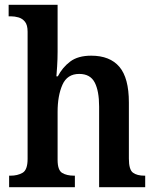

<svg xmlns="http://www.w3.org/2000/svg" viewBox="-20 -780 650 800"><path d="M18 0V-48H24Q53 -48 74 -60Q95 -72 95 -118V-648Q95 -676 84 -689.5Q73 -703 57 -707.5Q41 -712 26 -712H16V-760H220V-564Q220 -534 218 -503Q216 -472 215 -462H221Q240 -499 272.5 -523.5Q305 -548 360 -548Q438 -548 477.5 -501.5Q517 -455 517 -353V-119Q517 -73 534 -60.5Q551 -48 582 -48H585V0H393V-336Q393 -401 374.5 -436.5Q356 -472 310 -472Q260 -472 240 -426.5Q220 -381 220 -314V-114Q220 -71 239 -59.5Q258 -48 289 -48H292V0Z"/></svg>

Font: Noto Serif Georgian SemiCondensed SemiBold
Style: Regular
Weight: 600
Width: 4
Designer: Monotype Design Team, Akaki Razmadze
Foundry: Google LLC
Version: Version 2.003; ttfautohint (v1.8.4.7-5d5b)